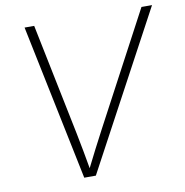

<svg xmlns="http://www.w3.org/2000/svg" viewBox="-81 -805 849 883"><g transform="rotate(-10 343.5 -364.0)"><path d="M241.7 0 91.3 -727.5H136.2L242.7 -206.1Q250.5 -167.5 259 -121.6Q267.6 -75.7 277.3 -19.5H264.2Q292 -75.7 315.9 -121.8Q339.8 -168 359.9 -206.1L637.2 -727.5H686.5L295.9 0Z"/></g></svg>

Font: Inter 28pt ExtraLight
Style: Italic
Weight: 250
Italic angle: -9.3988°
Designer: Rasmus Andersson
Foundry: rsms
Version: Version 4.001;git-66647c0bb